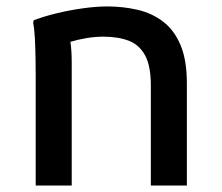

<svg xmlns="http://www.w3.org/2000/svg" viewBox="-20 -577 689 597"><path d="M91 0V-343Q91 -363 90.5 -394.5Q90 -426 88.5 -457Q87 -488 83 -506L85 -514Q113 -525 153.5 -535Q194 -545 236.5 -551Q279 -557 313 -557Q363 -557 408 -546.5Q453 -536 487.5 -509.5Q522 -483 541.5 -436.5Q561 -390 561 -318V0H449V-311Q449 -372 431 -405Q413 -438 380 -450.5Q347 -463 301 -463Q276 -463 249 -458.5Q222 -454 199 -447Q203 -419 203 -383V0Z"/></svg>

Font: Kufam Medium
Style: Regular
Weight: 500
Designer: Wael Morcos, Artur Schmal
Foundry: Original Type
Version: Version 1.300; ttfautohint (v1.8.3)